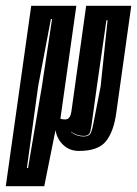

<svg xmlns="http://www.w3.org/2000/svg" viewBox="-34 -515 474 664"><path d="M-14 129 74 -495H230L175 -105Q178 -103 183 -102.5Q188 -102 192 -102Q209 -102 213 -130L264 -495H420L368 -124Q359 -59 332 -26Q305 7 239 7Q207 7 185 -13.5Q163 -34 158 -65L119 129ZM59 66H63L111 -217L146 -449H142L98 -217ZM255 -43Q275 -43 280.5 -56.5Q286 -70 290 -93L314 -216L338 -445H334L301 -216L284 -93Q282 -77 278.5 -61Q275 -45 255 -45Q233 -45 211 -60L212 -58Q232 -43 255 -43Z"/></svg>

Font: Alumni Sans Inline One
Style: Italic
Weight: 400
Italic angle: -8°
Designer: Robert E. Leuschke
Foundry: Robert E. Leuschke
Version: Version 1.100; ttfautohint (v1.8.3)